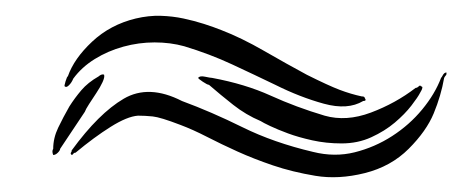

<svg xmlns="http://www.w3.org/2000/svg" viewBox="-20 -420 615 249"><path d="M58 -227Q58 -225 55 -222Q52 -219 49 -219Q47 -224 49 -227Q49 -241 55.5 -254.5Q62 -268 70 -282Q77 -293 85.5 -303Q94 -313 108 -321Q109 -322 111 -323Q114 -324 115 -323Q116 -320 113 -313.5Q110 -307 105 -299.5Q100 -292 95.5 -285Q91 -278 90 -275ZM214 -258Q188 -268 178 -269Q168 -270 159 -270Q145 -269 123.5 -255.5Q102 -242 78 -222Q76 -222 75 -220.5Q74 -219 73 -219Q71 -221 72 -222Q73 -223 73 -225Q108 -273 140.5 -292Q173 -311 216 -289Q254 -275 294.5 -255Q335 -235 386 -223Q414 -216 440 -222.5Q466 -229 488.5 -243.5Q511 -258 527.5 -278Q544 -298 552 -319Q553 -320 554 -322Q556 -326 559 -326V-324Q559 -323 558 -322Q557 -321 556 -319Q552 -296 542.5 -273Q533 -250 510 -227Q487 -204 453 -195.5Q419 -187 389 -192Q359 -197 334 -205.5Q309 -214 288 -223.5Q267 -233 248.5 -242.5Q230 -252 214 -258ZM75 -318Q73 -313 69.5 -309.5Q66 -306 64 -308Q63 -308 65 -314.5Q67 -321 68 -321Q76 -344 99.5 -366Q123 -388 156 -396Q173 -400 188.5 -399.5Q204 -399 218 -396Q232 -393 244.5 -389Q257 -385 267 -381Q293 -371 322.5 -354Q352 -337 378 -323Q406 -309 420.5 -303.5Q435 -298 449 -295Q453 -295 453 -293Q456 -289 451 -289Q431 -277 400 -285.5Q369 -294 337 -310Q310 -323 281 -336.5Q252 -350 219 -360Q201 -365 180.5 -365Q160 -365 140 -359.5Q120 -354 103 -343.5Q86 -333 75 -318ZM255 -319Q298 -311 331 -296Q364 -281 401 -270Q429 -262 461 -274Q493 -286 519 -306Q521 -306 523 -308Q525 -310 526 -308Q530 -308 525 -300Q522 -294 513.5 -283Q505 -272 492 -261Q479 -250 461.5 -242Q444 -234 423 -234Q403 -234 385 -238Q367 -242 353.5 -247Q340 -252 330.5 -256.5Q321 -261 318 -263Q299 -271 282.5 -284Q266 -297 251 -310Q249 -310 243 -314Q237 -318 237 -319Q239 -322 246 -320.5Q253 -319 255 -319Z"/></svg>

Font: Akronim
Style: Regular
Weight: 400
Designer: Grzegorz Klimczewski
Foundry: Fonty.PL
Version: Version 1.001